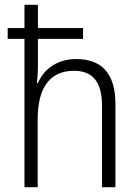

<svg xmlns="http://www.w3.org/2000/svg" viewBox="-20 -780 577 800"><path d="M138 -760H82V-663H12V-618H82V0H137V-282C137 -420 191 -485 289 -485C364 -485 405 -441 405 -340V0H461V-346C461 -474 404 -534 297 -534C216 -534 162 -490 138 -434H134C136 -458 138 -480 138 -508V-618H326V-663H138Z"/></svg>

Font: Noto Sans Gujarati SemiCondensed Light
Style: Regular
Weight: 300
Width: 4
Designer: Jelle Bosma - Monotype Design Team, Universal Thirst
Foundry: Monotype Imaging Inc.
Version: Version 2.106